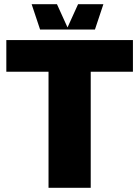

<svg xmlns="http://www.w3.org/2000/svg" viewBox="-20 -890 660 910"><path d="M610 -700V-550H410V0H210V-550H10V-700ZM470 -870 430 -750H170L130 -870H250L300 -760L350 -870Z"/></svg>

Font: Fivo Sans Modern Heavy
Style: Regular
Weight: 900
Designer: Alexander Slobzheninov
Foundry: Alexander Slobzheninov
Version: 1.0